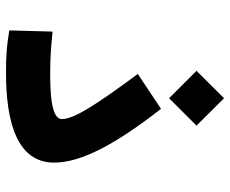

<svg xmlns="http://www.w3.org/2000/svg" viewBox="-82 -664 751 626"><g transform="rotate(90 293.0 -351.5)"><path d="M218.8 3.9C379.4 3.9 510.7 -32.7 510.7 -152.8C510.7 -243.2 448.2 -356.4 335.4 -501.5L221.7 -425.8C327.1 -283.2 368.7 -216.3 368.7 -178.2C368.7 -150.4 315.4 -140.1 223.6 -140.1C161.6 -140.1 133.8 -143.1 83.5 -147.9L79.6 -6.8C131.3 1.5 158.2 3.9 218.8 3.9ZM300.8 -527.8 390.1 -617.2 300.8 -707 211.4 -617.2Z"/></g></svg>

Font: Cascadia Mono NF
Style: Bold
Weight: 700
Monospace: yes
Designer: Aaron Bell
Foundry: Saja Typeworks
Version: Version 2404.023